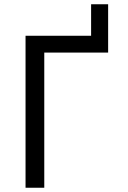

<svg xmlns="http://www.w3.org/2000/svg" viewBox="-20 -882 603 902"><path d="M100 0V-714H408V-862H488V-635H188V0Z"/></svg>

Font: Noto Sans Mono SemiCondensed
Style: Regular
Weight: 400
Width: 4
Designer: Monotype Design Team
Foundry: Monotype Imaging Inc.
Version: Version 2.014